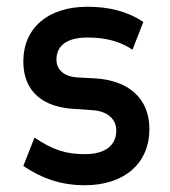

<svg xmlns="http://www.w3.org/2000/svg" viewBox="-20 -536 502 568"><path d="M231 12C349 12 422 -54 422 -154C422 -244 362 -297 264 -304L207 -307C171 -310 147 -328 147 -360C147 -401 178 -425 239 -425C294 -425 336 -413 372 -389L404 -471C356 -503 302 -516 238 -516C123 -516 49 -454 49 -354C49 -261 112 -219 197 -214L254 -210C300 -207 324 -182 324 -150C324 -107 293 -80 231 -80C178 -80 138 -91 82 -129L49 -45C104 -8 161 12 231 12Z"/></svg>

Font: Finlandica Medium
Style: Regular
Weight: 500
Designer: Niklas Ekholm, Juho Hiilivirta, Jaakko Suomalainen
Foundry: Helsinki Type Studio
Version: Version 2.000;Glyphs 3.2 (3202)